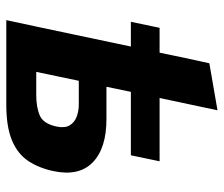

<svg xmlns="http://www.w3.org/2000/svg" viewBox="-72 -656 728 625"><g transform="rotate(90 292.5 -344.0)"><path d="M46 0Q57.5 -52.5 68.2 -103.5Q79 -154.5 92 -216L132 -405.5H51.5L71 -499H152Q161 -543 169.2 -581.8Q177.5 -620.5 186.5 -661L339.5 -687.5Q329 -638 319.8 -594.5Q310.5 -551 299.5 -499H505.5L486 -405.5H279.5L263 -326H368Q463.5 -326 509.2 -281.2Q555 -236.5 537.5 -153.5Q527.5 -106 504.5 -71.5Q481.5 -37 437.5 -18.5Q393.5 0 321 0ZM214.5 -97.5H290Q330 -97.5 356.8 -109.2Q383.5 -121 392.5 -164Q398 -191 388.2 -206.8Q378.5 -222.5 360 -229.2Q341.5 -236 321 -236H243.5Q235.5 -197 228.2 -163Q221 -129 214.5 -97.5Z"/></g></svg>

Font: Commissioner
Style: Bold Italic
Weight: 700
Italic angle: -12°
Designer: Kostas Bartsokas
Foundry: Kostas Bartsokas
Version: Version 1.000; ttfautohint (v1.8.3)